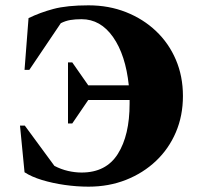

<svg xmlns="http://www.w3.org/2000/svg" viewBox="-20 -690 741 720"><path d="M286 -43Q378 -43 422 -113Q466 -183 466 -301Q466 -308 466 -315H311L251 -227H235V-456H251L311 -370H463Q451 -484 404 -551Q357 -618 286 -618Q262 -618 244 -615Q226 -612 208 -603L90 -428H72L87 -622Q130 -643 180.5 -656.5Q231 -670 312 -670Q388 -670 452.5 -644.5Q517 -619 565 -573.5Q613 -528 639.5 -466Q666 -404 666 -330Q666 -256 639.5 -194Q613 -132 565 -86.5Q517 -41 452.5 -15.5Q388 10 312 10Q268 10 222.5 3.5Q177 -3 137.5 -15Q98 -27 72 -44L55 -219H73L184 -68Q209 -55 235 -49Q261 -43 286 -43Z"/></svg>

Font: Spectral ExtraBold
Style: Regular
Weight: 800
Designer: Jean-Baptiste Levee
Foundry: Production Type
Version: Version 2.001